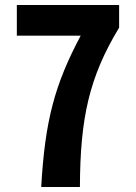

<svg xmlns="http://www.w3.org/2000/svg" viewBox="-20 -744 540 764"><path d="M144 0H298C299 -272 334 -436 454 -634V-724H47V-602H301C198 -408 159 -265 144 0Z"/></svg>

Font: Noto Sans Mono CJK SC
Style: Bold
Weight: 700
Designer: Ryoko NISHIZUKA 西塚涼子 (kana, bopomofo & ideographs); Paul D. Hunt (Latin, Greek & Cyrillic); Sandoll Communications 산돌커뮤니
Foundry: Adobe
Version: Version 2.004;hotconv 1.0.118;makeotfexe 2.5.65603